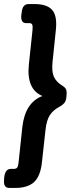

<svg xmlns="http://www.w3.org/2000/svg" viewBox="-29 -788 380 946"><path d="M141 -768Q203 -768 228.5 -738.5Q254 -709 246 -638L230 -484Q225 -435 236.5 -410Q248 -385 275 -368Q289 -360 295 -350.5Q301 -341 299 -321L298 -309Q296 -290 287.5 -280Q279 -270 264 -262Q233 -246 216.5 -220.5Q200 -195 195 -146L178 8Q171 79 139.5 108.5Q108 138 46 138H17Q-13 138 -9 98L-8 84Q-3 44 25 44H40Q52 44 56.5 36.5Q61 29 63 8L81 -162Q95 -283 180 -315Q101 -348 113 -468L131 -638Q133 -658 130 -666Q127 -674 116 -674H100Q72 -674 76 -714L78 -728Q82 -768 112 -768Z"/></svg>

Font: Asap Expanded Expanded Regular
Style: Bold Italic
Weight: 700
Width: 7
Italic angle: -6°
Designer: Pablo Cosgaya
Foundry: Omnibus-Type
Version: Version 3.001; ttfautohint (v1.8.4.7-5d5b)